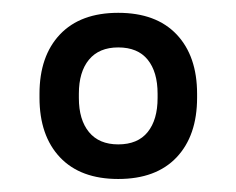

<svg xmlns="http://www.w3.org/2000/svg" viewBox="-20 -671 367 298"><path d="M163.5 -393.2Q104.9 -393.2 73.1 -426.8Q41.3 -460.5 41.3 -519.4V-525.4Q41.3 -584 73.1 -617.6Q104.9 -651.1 163.5 -651.1Q222.3 -651.1 254.1 -617.6Q285.9 -584 285.9 -525.4V-519.4Q285.9 -460.5 254.1 -426.8Q222.3 -393.2 163.5 -393.2ZM163.5 -446.9Q193.8 -446.9 209.2 -466Q224.6 -485.1 224.6 -518.9V-525.5Q224.6 -559.4 209.2 -578.4Q193.8 -597.4 163.5 -597.4Q133.8 -597.4 118.1 -578.4Q102.4 -559.4 102.4 -525.5V-518.9Q102.4 -485.1 118.1 -466Q133.8 -446.9 163.5 -446.9Z"/></svg>

Font: Anek Devanagari Medium
Style: Regular
Weight: 500
Designer: Kailash Malviya (Devanagari) & Yesha Goshar (Latin)
Foundry: Ek Type
Version: Version 1.003